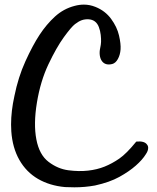

<svg xmlns="http://www.w3.org/2000/svg" viewBox="-20 -799 672 820"><path d="M298.8 -773.9Q318.8 -779.3 338.4 -779.3Q363.3 -779.3 387.7 -769.5Q429.2 -752.9 454.6 -718.3Q480 -683.6 488.3 -647.5Q496.6 -611.3 494.9 -587.9Q493.2 -564.5 483.4 -546.9Q473.6 -529.3 459.2 -525.6Q444.8 -522 433.6 -525.1Q422.4 -528.3 415.3 -538.1Q408.2 -547.9 406.2 -562.7Q404.3 -577.6 407.7 -592.8Q411.1 -607.9 411.6 -620.1Q412.1 -632.3 410.2 -649.9Q408.2 -667.5 402.3 -683.1Q396.5 -698.7 385.3 -707.3Q374 -715.8 357.9 -716.6Q341.8 -717.3 328.9 -712.6Q315.9 -708 300.3 -696Q284.7 -684.1 252.9 -640.4Q221.2 -596.7 187 -524.7Q152.8 -452.6 137.7 -361.1Q122.6 -269.5 135.3 -203.6Q147.9 -137.7 187.5 -107.7Q227.1 -77.6 272.2 -71.8Q317.4 -65.9 356.2 -70.3Q395 -74.7 427 -87.6Q459 -100.6 489.5 -121.6Q520 -142.6 562 -194.3Q596.7 -197.8 607.9 -181.6Q612.8 -175.8 612.8 -167.5Q612.8 -154.8 603 -140.6Q588.4 -116.7 559.8 -91.6Q531.2 -66.4 489.7 -43.5Q448.2 -20.5 385.7 -6.8Q342.8 1 297.9 1Q278.3 1 257.8 0Q192.4 -5.9 142.3 -34.9Q92.3 -64 62.7 -116Q33.2 -168 28.3 -237.8Q27.3 -253.4 27.3 -267.1Q27.3 -324.7 41.5 -388.7Q57.6 -469.2 88.6 -537.4Q119.6 -605.5 148.9 -650.1Q178.2 -694.8 214.8 -728.3Q251.5 -761.7 298.8 -773.9Z"/></svg>

Font: Myanmar Kalay
Style: Regular
Weight: 400
Designer: Khon Soe Zaw Thu
Foundry: PaOh Unicode khonsoezawthu@gmail.com and @hotmail.com
Version: Version 1.20 December 6, 2016